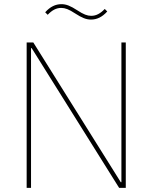

<svg xmlns="http://www.w3.org/2000/svg" viewBox="-20 -902 732 922"><path d="M417 -808C445 -808 471 -820 495 -847L483 -859C462 -837 442 -826 418 -826C399 -826 381 -833 352 -852C318 -874 298 -882 275 -882C247 -882 221 -870 197 -843L209 -831C230 -853 250 -864 274 -864C293 -864 311 -857 340 -838C374 -816 394 -808 417 -808ZM552 0H584V-698H563V-27H560L140 -698H108V0H129V-671H132Z"/></svg>

Font: IBM Plex Arabic Thin
Style: Regular
Weight: 100
Designer: Mike Abbink, Paul van der Laan, Pieter van Rosmalen, Wael Morcos, Khajak Apelian
Foundry: Bold Monday
Version: Version 1.0